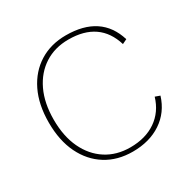

<svg xmlns="http://www.w3.org/2000/svg" viewBox="-153 -816 963 972"><g transform="rotate(-30 328.0 -330.0)"><path d="M616 -166Q590 -82 521 -36Q452 10 354 10Q265 10 198.5 -31.5Q132 -73 95 -149Q58 -225 58 -330Q58 -435 95 -511Q132 -587 198.5 -628.5Q265 -670 353 -670Q557 -670 609 -500L582 -487Q534 -645 354 -645Q274 -645 214 -606.5Q154 -568 120.5 -497.5Q87 -427 87 -330Q87 -233 120.5 -162.5Q154 -92 214 -53.5Q274 -15 354 -15Q443 -15 504 -57Q565 -99 588 -176Z"/></g></svg>

Font: Work Sans ExtraLight
Style: Regular
Weight: 200
Designer: Wei Huang
Foundry: Wei Huang
Version: Version 2.010; ttfautohint (v1.8.3)